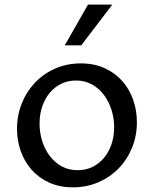

<svg xmlns="http://www.w3.org/2000/svg" viewBox="-20 -802 667 832"><path d="M295.9 9.8Q238.3 9.8 193.4 -10.7Q148.4 -31.2 117.4 -65.9Q86.4 -100.6 70.1 -146.7Q53.7 -192.9 53.7 -244.1Q53.7 -302.7 74.5 -354.2Q95.2 -405.8 132.1 -444.3Q168.9 -482.9 219.7 -505.1Q270.5 -527.3 330.1 -527.3Q388.2 -527.3 433.6 -506.6Q479 -485.8 510 -450.7Q541 -415.5 557.1 -369.4Q573.2 -323.2 573.2 -272.5Q573.2 -213.4 552.2 -161.9Q531.2 -110.4 494.1 -72.3Q457 -34.2 406.2 -12.2Q355.5 9.8 295.9 9.8ZM316.4 -64.5Q352.1 -64.5 381.1 -78.9Q410.2 -93.3 430.9 -118.2Q451.7 -143.1 463.1 -177Q474.6 -210.9 474.6 -250Q474.6 -288.6 463.4 -325Q452.1 -361.3 430.9 -389.9Q409.7 -418.5 378.9 -435.8Q348.1 -453.1 309.6 -453.1Q273.9 -453.1 244.9 -438.7Q215.8 -424.3 195.1 -399.2Q174.3 -374 162.8 -339.8Q151.4 -305.7 151.4 -266.6Q151.4 -228 162.6 -191.7Q173.8 -155.3 195.1 -127Q216.3 -98.6 246.8 -81.5Q277.3 -64.5 316.4 -64.5ZM260.7 -605.5 361.3 -782.2H466.8L332 -605.5Z"/></svg>

Font: Proza Libre
Style: Regular
Weight: 400
Designer: Jasper de Waard
Foundry: Jasper de Waard
Version: Version 1.001; ttfautohint (v1.4.1.8-43bc)